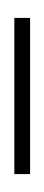

<svg xmlns="http://www.w3.org/2000/svg" viewBox="83 -692 62 268"><g transform="rotate(-90 114.0 -558.0)"><path d="M5 -547V-569H223V-547Z"/></g></svg>

Font: Grenze Gotisch Thin
Style: Regular
Weight: 100
Designer: Renata Polastri
Foundry: Omnibus-Type
Version: Version 1.001